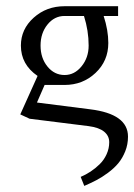

<svg xmlns="http://www.w3.org/2000/svg" viewBox="-20 -404 436 624"><path d="M45.9 -32.2 102.1 -157.2Q47.9 -194.3 47.9 -255.9Q47.9 -309.1 89.4 -346.4Q130.9 -383.8 189.9 -383.8H363.8V-352.1H316.9Q332 -305.7 332 -264.2Q332 -206.1 290.5 -167Q249 -127.9 189.9 -127.9H125L100.1 -70.8L272.9 -48.8Q396 -33.7 396 40Q396 65.4 387 87.9Q377.9 110.4 364.5 126.5Q351.1 142.6 331.1 157.5Q311 172.4 293.2 181.6Q275.4 190.9 253.9 200.2L242.2 170.9Q259.3 163.6 274.4 153.6Q289.6 143.6 303.7 129.9Q317.9 116.2 326.4 97.4Q335 78.6 335 58.1Q335 37.6 318.4 23.9Q301.8 10.3 268.1 5.9L76.2 -18.1ZM189.9 -160.2Q222.2 -160.2 245.1 -188.5Q268.1 -216.8 268.1 -255.9Q268.1 -304.2 252.9 -352.1H189.9Q156.7 -352.1 134.3 -324.2Q111.8 -296.4 111.8 -255.9Q111.8 -215.3 134.3 -187.7Q156.7 -160.2 189.9 -160.2Z"/></svg>

Font: Gawaa
Style: Regular
Weight: 400
Designer: T. Christopher White
Version: Version 1.0